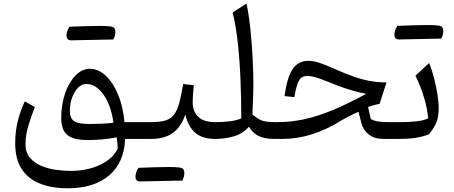

<svg xmlns="http://www.w3.org/2000/svg" viewBox="-20 -772 2522 1067"><path d="M479.5 -389.6Q525.9 -389.6 566.7 -352.3Q607.4 -314.9 635.5 -248Q663.6 -181.2 671.9 -93.3H731.9V0H675.3Q670.4 130.9 586.7 202.6Q502.9 274.4 355.5 274.4Q271 274.4 205.1 249.5Q139.2 224.6 101.8 169.4Q64.5 114.3 64.5 22.9Q64.5 -40.5 78.4 -97.2Q92.3 -153.8 117.7 -208.5L173.8 -177.2Q155.8 -130.9 138.9 -77.9Q122.1 -24.9 121.6 29.8Q121.6 74.7 145.5 103.5Q169.4 132.3 207.3 148.7Q245.1 165 288.6 171.4Q332 177.7 371.1 177.7Q466.3 177.7 537.6 143.3Q608.9 108.9 634.3 52.7Q633.8 36.1 632.3 22.2Q630.9 8.3 628.4 -8.8Q551.3 6.3 466.8 6.3Q390.1 6.3 355.2 -21Q320.3 -48.3 320.3 -116.2Q320.3 -190.9 341.8 -253.2Q363.3 -315.4 399.7 -352.5Q436 -389.6 479.5 -389.6ZM459.5 -305.7Q434.6 -305.7 413.8 -284.7Q393.1 -263.7 380.6 -229.5Q368.2 -195.3 368.2 -154.8Q368.2 -113.3 392.6 -98.1Q417 -83 477.5 -83Q508.3 -83 543.7 -84.5Q579.1 -85.9 610.8 -89.8Q595.7 -191.9 553.2 -248.8Q510.7 -305.7 459.5 -305.7ZM375.5 -547.9Q349.6 -547.9 349.6 -575.7Q349.6 -597.7 366.2 -623.5Q474.6 -627.9 535.4 -627.9Q596.2 -627.9 608.6 -621.3Q621.1 -614.7 621.1 -594.5Q621.1 -574.2 609.9 -552.7Q506.8 -550.8 375.5 -547.9Z M758.8 236.3Q732.9 236.3 732.9 208.5Q732.9 186.5 749.5 160.6Q857.9 156.2 918.7 156.2Q979.5 156.2 991.9 162.8Q1004.4 169.4 1004.4 189.7Q1004.4 210 993.2 231.4Q890.1 233.4 758.8 236.3ZM731.9 0Q715.8 0 715.8 -32.7V-60.5Q715.8 -93.3 731.9 -93.3H820.8Q867.7 -93.3 897.5 -101.8Q927.2 -110.4 945.6 -133.1Q963.9 -155.8 975.6 -197.5Q987.3 -239.3 998 -305.2L1057.1 -298.3Q1054.2 -270.5 1052.5 -247.1Q1050.8 -223.6 1050.8 -204.1Q1050.8 -152.8 1081.3 -123Q1111.8 -93.3 1176.8 -93.3H1177.2V0H1176.8Q1106 0 1066.2 -33.2Q1026.4 -66.4 1009.8 -135.3Q987.3 -67.9 941.2 -33.9Q895 0 820.8 0Z M1350.1 -752.4Q1363.3 -688.5 1371.6 -608.9Q1379.9 -529.3 1384 -448.7Q1388.2 -368.2 1388.2 -300.3Q1388.2 -282.2 1386.7 -234.6Q1385.3 -187 1382.8 -136.2Q1418.9 -105 1445.6 -99.1Q1472.2 -93.3 1505.4 -93.3H1505.9V0H1505.4Q1449.2 0 1416.3 -16.6Q1383.3 -33.2 1363.3 -67.9Q1330.6 -29.3 1280.3 -14.6Q1230 0 1177.2 0Q1161.1 0 1161.1 -32.7V-60.5Q1161.1 -93.3 1177.2 -93.3Q1216.8 -93.3 1255.6 -97.7Q1294.4 -102.1 1320.8 -114.3Q1320.8 -213.4 1316.9 -318.8Q1313 -424.3 1302.7 -523.7Q1292.5 -623 1272.9 -702.6Z M1693.8 -434.1Q1719.7 -434.1 1752.9 -423.6Q1786.1 -413.1 1842.8 -387.7Q1903.8 -360.4 1951.4 -344.2Q1999 -328.1 2041.5 -321Q2084 -314 2127.9 -314L2089.8 -195.3Q2057.6 -188.5 2025.4 -177.7L2040.5 -110.4Q2061.5 -99.1 2086.2 -96.2Q2110.8 -93.3 2146.5 -93.3H2186V0H2111.3Q2060.5 0 2029.3 -24.9Q1998 -49.8 1988.3 -88.4L1972.2 -150.9Q1951.2 -141.6 1927 -129.6Q1902.8 -117.7 1878.9 -103.5Q1794.4 -50.8 1712.9 -25.4Q1631.3 0 1550.3 0H1505.9Q1489.7 0 1489.7 -32.7V-60.5Q1489.7 -93.3 1505.9 -93.3H1523.9Q1595.7 -93.3 1668.9 -108.9Q1742.2 -124.5 1826.4 -159.2Q1910.6 -193.8 2015.1 -250.5Q1977.5 -258.3 1945.3 -267.1Q1913.1 -275.9 1878.7 -288.1Q1844.2 -300.3 1799.3 -318.8Q1753.9 -337.4 1729 -343.8Q1704.1 -350.1 1688.5 -350.1Q1657.2 -350.1 1642.3 -325.7Q1627.4 -301.3 1615.7 -232.4L1561 -237.8Q1575.2 -342.3 1606.4 -388.2Q1637.7 -434.1 1693.8 -434.1Z M2197.8 -552.7Q2171.9 -552.7 2171.9 -580.6Q2171.9 -602.5 2188.5 -628.4Q2296.9 -632.8 2357.7 -632.8Q2418.5 -632.8 2430.9 -626.2Q2443.4 -619.6 2443.4 -599.4Q2443.4 -579.1 2432.1 -557.6Q2329.1 -555.7 2197.8 -552.7ZM2186 0Q2169.9 0 2169.9 -32.7V-60.5Q2169.9 -93.3 2186 -93.3H2207.5Q2253.9 -93.3 2295.4 -97.9Q2336.9 -102.5 2359.4 -114.7Q2355.5 -163.6 2338.6 -222.9Q2321.8 -282.2 2289.1 -351.6L2364.7 -421.9Q2378.9 -388.2 2391.1 -342Q2403.3 -295.9 2410.6 -250Q2418 -204.1 2418 -169.9Q2418 -125 2405.8 -93.5Q2393.6 -62 2363.3 -25.4Q2325.7 -11.2 2288.1 -5.6Q2250.5 0 2198.7 0Z"/></svg>

Font: Pinar DS4-Regular
Style: Regular
Weight: 400
Designer: Amin Abedi
Version: Version 2.000